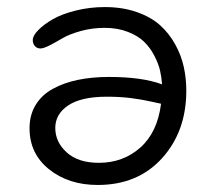

<svg xmlns="http://www.w3.org/2000/svg" viewBox="-20 -483 598 546"><path d="M257.8 43Q175.3 43 119.6 -1.5Q64 -45.9 64 -118.2Q64 -156.2 81.5 -184.8Q99.1 -213.4 130.4 -230.5Q161.6 -247.6 201.7 -255.9Q241.7 -264.2 290 -264.2Q383.8 -264.2 440.9 -243.2Q439.5 -263.2 435.1 -282.5Q430.7 -301.8 418.9 -324.5Q407.2 -347.2 390.1 -364Q373 -380.9 343.8 -392.3Q314.5 -403.8 277.8 -403.8Q242.2 -403.8 209.7 -394.8Q177.2 -385.7 158.2 -374.5Q139.2 -363.3 121.6 -354.2Q104 -345.2 95.2 -345.2Q85 -345.2 79.1 -352.1Q73.2 -358.9 73.2 -369.1Q73.2 -381.3 88.6 -397.2Q104 -413.1 129.6 -428Q155.3 -442.9 195.1 -452.9Q234.9 -462.9 277.8 -462.9Q328.6 -462.9 368.9 -448.7Q409.2 -434.6 435.1 -411.4Q460.9 -388.2 478.3 -356.7Q495.6 -325.2 502.7 -292.5Q509.8 -259.8 509.8 -225.1Q509.8 -109.4 440.9 -33.2Q372.1 43 257.8 43ZM137.2 -119.1Q137.2 -79.1 169.7 -49.6Q202.1 -20 261.2 -20Q330.1 -20 378.9 -63.2Q427.7 -106.4 438 -188Q435.1 -188.5 408.9 -194.3Q382.8 -200.2 352.1 -204.1Q321.3 -208 284.2 -208Q210.9 -208 174.1 -183.3Q137.2 -158.7 137.2 -119.1Z"/></svg>

Font: Shantell Sans Bouncy
Style: Regular
Weight: 300
Designer: Stephen Nixon, Anya Danilova, Shantell Martin
Foundry: Arrow Type
Version: Version 1.006;[9816181b4]